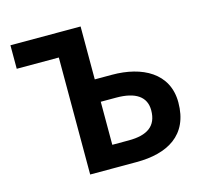

<svg xmlns="http://www.w3.org/2000/svg" viewBox="-106 -860 1038 978"><g transform="rotate(-15 412.5 -370.5)"><path d="M252 0H497C659 0 781 -65 781 -239C781 -394 649 -462 491 -462H400V-741H30V-617H252ZM400 -117V-344H481C584 -344 637 -307 637 -236C637 -152 584 -117 487 -117Z"/></g></svg>

Font: Noto Sans JP
Style: Bold
Weight: 700
Designer: Ryoko NISHIZUKA  (kana, bopomofo & ideographs); Paul D. Hunt (Latin, Greek & Cyrillic); Sandoll Communications , Soo-you
Foundry: Adobe
Version: Version 2.002;hotconv 1.0.116;makeotfexe 2.5.65601